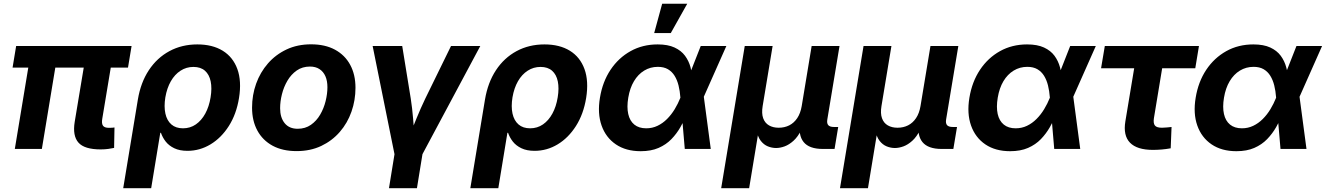

<svg xmlns="http://www.w3.org/2000/svg" viewBox="-20 -775 6899 999"><path d="M503.9 2.4Q419.4 2.4 388.2 -33Q356.9 -68.4 368.7 -141.1L429.2 -504.4H569.8L512.2 -157.7Q507.8 -132.8 515.6 -121.3Q523.4 -109.9 546.4 -109.9Q556.2 -109.9 563.5 -110.4Q570.8 -110.8 575.7 -111.8L573.7 -5.4Q562 -2.9 543.7 -0.2Q525.4 2.4 503.9 2.4ZM57.1 0 140.6 -504.4H281.2L197.8 0ZM45.4 -423.3 64 -535.6H664.6L646 -423.3Z M621.1 204.1 697.3 -256.8Q711.9 -345.2 754.4 -409.7Q796.9 -474.1 861.6 -509Q926.3 -543.9 1006.8 -543.9Q1085.4 -543.9 1138.9 -511Q1192.4 -478 1215.1 -415.5Q1237.8 -353 1223.6 -265.1Q1210 -181.2 1170.7 -119.4Q1131.3 -57.6 1075.4 -23.9Q1019.5 9.8 955.6 9.8Q914.6 9.8 886.7 -3.7Q858.9 -17.1 842.3 -38.3Q825.7 -59.6 817.4 -84H814L766.6 204.1ZM932.1 -107.4Q969.7 -107.4 999 -127.7Q1028.3 -147.9 1048.1 -184.1Q1067.9 -220.2 1075.7 -268.6Q1083.5 -315.9 1076.2 -351.6Q1068.8 -387.2 1046.4 -407Q1023.9 -426.8 986.3 -426.8Q949.7 -426.8 919.4 -407.2Q889.2 -387.7 868.9 -352.3Q848.6 -316.9 840.3 -268.6Q832.5 -220.2 840.6 -183.8Q848.6 -147.5 871.8 -127.4Q895 -107.4 932.1 -107.4Z M1522.9 11.2Q1450.2 11.2 1398.4 -16.8Q1346.7 -44.9 1319.1 -95.7Q1291.5 -146.5 1291.5 -214.8Q1291.5 -280.3 1312.7 -339.6Q1334 -398.9 1374.3 -445.1Q1414.6 -491.2 1471.2 -517.8Q1527.8 -544.4 1598.6 -544.4Q1671.4 -544.4 1723.1 -516.4Q1774.9 -488.3 1802.2 -437.5Q1829.6 -386.7 1829.6 -318.4Q1829.6 -253.4 1808.8 -194.1Q1788.1 -134.8 1748 -88.6Q1708 -42.5 1651.4 -15.6Q1594.7 11.2 1522.9 11.2ZM1528.8 -105Q1568.4 -105 1597.7 -125.5Q1627 -146 1646 -178.7Q1665 -211.4 1674.3 -249.3Q1683.6 -287.1 1683.6 -321.3Q1683.6 -354.5 1673.1 -378.4Q1662.6 -402.3 1642.3 -415.5Q1622.1 -428.7 1592.8 -428.7Q1553.2 -428.7 1523.9 -408.2Q1494.6 -387.7 1475.6 -355.2Q1456.5 -322.8 1447 -284.9Q1437.5 -247.1 1437.5 -211.9Q1437.5 -163.1 1461.2 -134Q1484.9 -105 1528.8 -105Z M2034.2 35.2 1918.9 -535.6H2072.8L2117.2 -262.2Q2125 -211.4 2129.2 -160.2Q2133.3 -108.9 2137.7 -55.2H2105Q2127 -108.9 2147.7 -160.2Q2168.5 -211.4 2192.9 -262.2L2326.7 -535.6H2479L2173.8 35.2ZM2003.9 204.1 2037.6 -3.4H2183.1L2149.4 204.1Z M2427.2 204.1 2503.4 -256.8Q2518.1 -345.2 2560.5 -409.7Q2603 -474.1 2667.7 -509Q2732.4 -543.9 2813 -543.9Q2891.6 -543.9 2945.1 -511Q2998.5 -478 3021.2 -415.5Q3043.9 -353 3029.8 -265.1Q3016.1 -181.2 2976.8 -119.4Q2937.5 -57.6 2881.6 -23.9Q2825.7 9.8 2761.7 9.8Q2720.7 9.8 2692.9 -3.7Q2665 -17.1 2648.4 -38.3Q2631.8 -59.6 2623.5 -84H2620.1L2572.8 204.1ZM2738.3 -107.4Q2775.9 -107.4 2805.2 -127.7Q2834.5 -147.9 2854.2 -184.1Q2874 -220.2 2881.8 -268.6Q2889.6 -315.9 2882.3 -351.6Q2875 -387.2 2852.5 -407Q2830.1 -426.8 2792.5 -426.8Q2755.9 -426.8 2725.6 -407.2Q2695.3 -387.7 2675 -352.3Q2654.8 -316.9 2646.5 -268.6Q2638.7 -220.2 2646.7 -183.8Q2654.8 -147.5 2678 -127.4Q2701.2 -107.4 2738.3 -107.4Z M3313.5 11.7Q3236.8 11.7 3184.6 -23.7Q3132.3 -59.1 3110.1 -121.8Q3087.9 -184.6 3101.6 -266.6Q3115.2 -349.6 3156.7 -411.9Q3198.2 -474.1 3261 -509Q3323.7 -543.9 3401.9 -543.9Q3455.1 -543.9 3489.7 -527.8Q3524.4 -511.7 3544.2 -484.9Q3564 -458 3572.8 -425.3Q3581.5 -392.6 3584 -359.9H3624.5L3641.6 -274.9L3678.2 0H3543L3520 -269Q3517.6 -301.8 3510.5 -330.3Q3503.4 -358.9 3490 -380.6Q3476.6 -402.3 3455.3 -414.8Q3434.1 -427.2 3402.8 -427.2Q3363.8 -427.2 3331.8 -407.7Q3299.8 -388.2 3278.6 -352.5Q3257.3 -316.9 3249 -267.1Q3240.7 -217.8 3248.8 -181.9Q3256.8 -146 3280.5 -126.7Q3304.2 -107.4 3342.3 -107.4Q3374 -107.4 3401.1 -120.4Q3428.2 -133.3 3450.7 -155.8Q3473.1 -178.2 3490.5 -206.8Q3507.8 -235.4 3520 -266.1L3626 -535.6H3759.3L3639.6 -266.1L3594.2 -181.2H3554.2Q3539.6 -147.5 3520.3 -113.5Q3501 -79.6 3473.4 -51Q3445.8 -22.5 3406.7 -5.4Q3367.7 11.7 3313.5 11.7ZM3383.8 -603 3425.3 -755.4H3555.7L3470.2 -603Z M3732.4 204.1 3855 -535.6H4000L3948.2 -223.1Q3941.9 -185.1 3950.9 -159.9Q3960 -134.8 3981.2 -122.6Q4002.4 -110.4 4031.7 -110.4Q4062 -110.4 4086.7 -122.8Q4111.3 -135.3 4128.2 -160.4Q4145 -185.5 4151.4 -223.1L4203.1 -535.6H4348.1L4284.7 -153.8Q4281.2 -133.3 4289.6 -123.8Q4297.9 -114.3 4319.3 -114.3H4341.3L4322.3 0H4261.2Q4190.4 0 4161.4 -35.9Q4132.3 -71.8 4143.6 -139.6L4151.9 -189H4175.8Q4167 -134.3 4149.2 -98.6Q4131.3 -63 4108.6 -42.5Q4085.9 -22 4062.5 -13.4Q4039.1 -4.9 4018.1 -4.9Q3996.6 -4.9 3975.3 -13.4Q3954.1 -22 3938.2 -42.5Q3922.4 -63 3916.3 -98.6Q3910.2 -134.3 3918.9 -189H3942.9L3877.9 204.1Z M4350.6 204.1 4473.1 -535.6H4618.2L4566.4 -223.1Q4560.1 -185.1 4569.1 -159.9Q4578.1 -134.8 4599.4 -122.6Q4620.6 -110.4 4649.9 -110.4Q4680.2 -110.4 4704.8 -122.8Q4729.5 -135.3 4746.3 -160.4Q4763.2 -185.5 4769.5 -223.1L4821.3 -535.6H4966.3L4902.8 -153.8Q4899.4 -133.3 4907.7 -123.8Q4916 -114.3 4937.5 -114.3H4959.5L4940.4 0H4879.4Q4808.6 0 4779.5 -35.9Q4750.5 -71.8 4761.7 -139.6L4770 -189H4793.9Q4785.2 -134.3 4767.3 -98.6Q4749.5 -63 4726.8 -42.5Q4704.1 -22 4680.7 -13.4Q4657.2 -4.9 4636.2 -4.9Q4614.7 -4.9 4593.5 -13.4Q4572.3 -22 4556.4 -42.5Q4540.5 -63 4534.4 -98.6Q4528.3 -134.3 4537.1 -189H4561L4496.1 204.1Z M5235.8 11.7Q5159.2 11.7 5106.9 -23.7Q5054.7 -59.1 5032.5 -121.8Q5010.3 -184.6 5023.9 -266.6Q5037.6 -349.6 5079.1 -411.9Q5120.6 -474.1 5183.3 -509Q5246.1 -543.9 5324.2 -543.9Q5377.4 -543.9 5412.1 -527.8Q5446.8 -511.7 5466.6 -484.9Q5486.3 -458 5495.1 -425.3Q5503.9 -392.6 5506.3 -359.9H5546.9L5564 -274.9L5600.6 0H5465.3L5442.4 -269Q5439.9 -301.8 5432.9 -330.3Q5425.8 -358.9 5412.4 -380.6Q5398.9 -402.3 5377.7 -414.8Q5356.4 -427.2 5325.2 -427.2Q5286.1 -427.2 5254.2 -407.7Q5222.2 -388.2 5200.9 -352.5Q5179.7 -316.9 5171.4 -267.1Q5163.1 -217.8 5171.1 -181.9Q5179.2 -146 5202.9 -126.7Q5226.6 -107.4 5264.6 -107.4Q5296.4 -107.4 5323.5 -120.4Q5350.6 -133.3 5373 -155.8Q5395.5 -178.2 5412.8 -206.8Q5430.2 -235.4 5442.4 -266.1L5548.3 -535.6H5681.6L5562 -266.1L5516.6 -181.2H5476.6Q5461.9 -147.5 5442.6 -113.5Q5423.3 -79.6 5395.8 -51Q5368.2 -22.5 5329.1 -5.4Q5290 11.7 5235.8 11.7Z M5979 4.9Q5896 4.9 5859.6 -32.5Q5823.2 -69.8 5835.4 -143.6L5881.3 -419.9H5709L5728.5 -535.6H6218.3L6199.2 -419.9H6026.9L5983.9 -159.7Q5980 -133.8 5989 -122.1Q5998 -110.4 6025.9 -110.4Q6036.1 -110.4 6051 -111.8Q6065.9 -113.3 6075.7 -114.3L6071.3 -3.4Q6047.4 1 6024.2 2.9Q6001 4.9 5979 4.9Z M6413.1 11.7Q6336.4 11.7 6284.2 -23.7Q6231.9 -59.1 6209.7 -121.8Q6187.5 -184.6 6201.2 -266.6Q6214.8 -349.6 6256.3 -411.9Q6297.9 -474.1 6360.6 -509Q6423.3 -543.9 6501.5 -543.9Q6554.7 -543.9 6589.4 -527.8Q6624 -511.7 6643.8 -484.9Q6663.6 -458 6672.4 -425.3Q6681.2 -392.6 6683.6 -359.9H6724.1L6741.2 -274.9L6777.8 0H6642.6L6619.6 -269Q6617.2 -301.8 6610.1 -330.3Q6603 -358.9 6589.6 -380.6Q6576.2 -402.3 6554.9 -414.8Q6533.7 -427.2 6502.4 -427.2Q6463.4 -427.2 6431.4 -407.7Q6399.4 -388.2 6378.2 -352.5Q6356.9 -316.9 6348.6 -267.1Q6340.3 -217.8 6348.4 -181.9Q6356.4 -146 6380.1 -126.7Q6403.8 -107.4 6441.9 -107.4Q6473.6 -107.4 6500.7 -120.4Q6527.8 -133.3 6550.3 -155.8Q6572.8 -178.2 6590.1 -206.8Q6607.4 -235.4 6619.6 -266.1L6725.6 -535.6H6858.9L6739.3 -266.1L6693.8 -181.2H6653.8Q6639.2 -147.5 6619.9 -113.5Q6600.6 -79.6 6573 -51Q6545.4 -22.5 6506.3 -5.4Q6467.3 11.7 6413.1 11.7Z"/></svg>

Font: Inter 20pt
Style: Bold Italic
Weight: 700
Italic angle: -9.3988°
Version: Version 4.001;git-66647c0bb